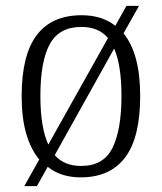

<svg xmlns="http://www.w3.org/2000/svg" viewBox="-20 -596 553 656"><path d="M114 -51Q85 -86 69.5 -139.5Q54 -193 54 -268Q54 -408 105.5 -476Q157 -544 259 -544Q328 -544 374 -508L412 -576H455L402 -482Q430 -448 444.5 -394.5Q459 -341 459 -268Q459 -126 407.5 -58Q356 10 256 10Q188 10 143 -26L106 40H63ZM349 -466Q317 -504 258 -504Q182 -504 150 -445Q118 -386 118 -268Q118 -161 145 -102ZM257 -29Q334 -29 364.5 -91Q395 -153 395 -268Q395 -373 370 -430L167 -66Q199 -29 257 -29Z"/></svg>

Font: Noto Serif Ethiopic SemiCondensed Light
Style: Regular
Weight: 300
Width: 4
Designer: Monotype Design Team
Foundry: Monotype Imaging Inc.
Version: Version 2.102; ttfautohint (v1.8.4.7-5d5b)